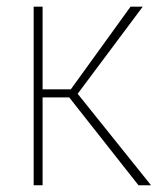

<svg xmlns="http://www.w3.org/2000/svg" viewBox="-20 -548 482 568"><path d="M106 -528.3V0H79.6V-528.3ZM402.3 -528.3 201.7 -259.8H95.2L95.7 -283.7H189.5L366.2 -528.3ZM389.6 0 184.1 -260.7 199.2 -283.7 426.8 0Z"/></svg>

Font: Roboto Condensed Thin
Style: Regular
Weight: 250
Width: 3
Designer: Christian Robertson
Foundry: Google
Version: Version 3.009; 2024